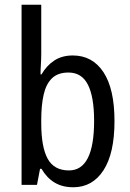

<svg xmlns="http://www.w3.org/2000/svg" viewBox="-20 -780 548 810"><path d="M154 -553Q154 -531 152.5 -508.5Q151 -486 151 -466H155Q177 -504 209.5 -525Q242 -546 287 -546Q370 -546 416.5 -475.5Q463 -405 463 -269Q463 -133 416.5 -61.5Q370 10 289 10Q243 10 210 -10Q177 -30 155 -68H149L136 0H71V-760H154ZM269 -474Q224 -474 199 -449.5Q174 -425 164 -380Q154 -335 154 -275V-260Q154 -160 181 -110.5Q208 -61 271 -61Q377 -61 377 -270Q377 -371 351 -422.5Q325 -474 269 -474Z"/></svg>

Font: Noto Sans Bengali UI Condensed
Style: Regular
Weight: 400
Width: 3
Designer: Jelle Bosma - Monotype Design Team
Foundry: Monotype Imaging Inc.
Version: Version 2.003; ttfautohint (v1.8.4.7-5d5b)